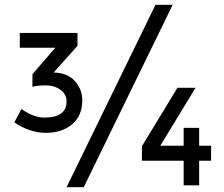

<svg xmlns="http://www.w3.org/2000/svg" viewBox="-20 -777 941 805"><path d="M632 -757H704L331 8H259ZM750 -166V-241H815V-166H865V-103H815V0H750V-103H575V-164L724 -409H800L652 -166ZM63 -577V-639H305V-585L205 -473Q262 -472 293.5 -437.5Q325 -403 325 -356Q325 -292 282.5 -256Q240 -220 172.5 -220Q105 -220 40 -264L70 -320Q121 -284 166 -284Q259 -284 259 -352Q259 -382 233.5 -400.5Q208 -419 171.5 -419Q135 -419 116 -413V-466L212 -577Z"/></svg>

Font: Montserrat Alternates
Style: Regular
Weight: 400
Designer: Julieta Ulanovsky
Foundry: Julieta Ulanovsky
Version: Version 2.001